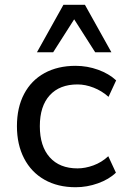

<svg xmlns="http://www.w3.org/2000/svg" viewBox="-20 -776 527 805"><path d="M297 9Q222 9 166.5 -22.5Q111 -54 81 -112Q51 -170 51 -247Q51 -325 81 -382Q111 -439 166.5 -469.5Q222 -500 297 -500Q346 -500 391.5 -483.5Q437 -467 467 -439L435 -370Q407 -395 372.5 -408.5Q338 -422 305 -422Q230 -422 188.5 -376.5Q147 -331 147 -247Q147 -163 188.5 -116.5Q230 -70 305 -70Q337 -70 371.5 -82.5Q406 -95 434 -121L466 -52Q437 -24 391 -7.5Q345 9 297 9ZM135 -557 246 -756H336L447 -557H379L291 -695L203 -557Z"/></svg>

Font: Nunito Sans 10pt Medium
Style: Regular
Weight: 500
Designer: Vernon Adams
Foundry: Vernon Adams
Version: Version 3.101;gftools[0.9.27]